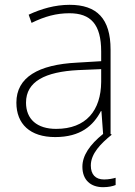

<svg xmlns="http://www.w3.org/2000/svg" viewBox="-20 -559 561 797"><path d="M357 128C357 79 398 37 444 0L439 -3V-353C439 -482 382 -539 269 -539C208 -539 150 -522 99 -498L111 -464C166 -491 214 -504 268 -504C356 -504 400 -459 400 -345V-305L300 -299C139 -291 48 -238 48 -133C48 -44 105 10 209 10C314 10 367 -37 399 -98H401L408 -3C352 42 322 87 322 133C322 189 357 218 408 218C430 218 448 214 460 209V179C449 182 432 186 412 186C376 186 357 165 357 128ZM304 -268 400 -272V-219C399 -101 338 -24 213 -24C134 -24 88 -64 88 -133C88 -221 168 -261 304 -268Z"/></svg>

Font: Noto Sans Sinhala ExtraLight
Style: Regular
Weight: 200
Designer: Jelle Bosma - Monotype Design Team
Foundry: Monotype Imaging Inc.
Version: Version 2.006